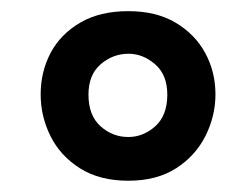

<svg xmlns="http://www.w3.org/2000/svg" viewBox="-20 -759 443 339"><path d="M206.5 -439.9Q155.8 -439.9 121.1 -461.9Q86.4 -483.9 69.1 -518.8Q51.8 -553.7 51.8 -592.3Q51.8 -632.3 69.3 -665.5Q86.9 -698.7 121.6 -719Q156.2 -739.3 206.5 -739.3Q255.9 -739.3 290 -719Q324.2 -698.7 342.3 -665.5Q360.4 -632.3 360.4 -592.3Q360.4 -554.2 342.8 -519Q325.2 -483.9 291 -461.9Q256.8 -439.9 206.5 -439.9ZM206.5 -517.1Q232.9 -517.1 254.2 -536.1Q275.4 -555.2 275.4 -591.8Q275.4 -627 253.9 -645.5Q232.4 -664.1 207 -664.1Q179.2 -664.1 157.7 -645.5Q136.2 -627 136.2 -591.8Q136.2 -555.2 157.5 -536.1Q178.7 -517.1 206.5 -517.1Z"/></svg>

Font: Comme ExtraBold
Style: Regular
Weight: 800
Version: Version 1.000;gftools[0.9.27]